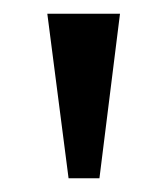

<svg xmlns="http://www.w3.org/2000/svg" viewBox="-20 -734 245 280"><path d="M80 -474H125L155 -714H49Z"/></svg>

Font: Noto Serif Khmer ExtraCondensed Medium
Style: Regular
Weight: 500
Width: 2
Designer: Danh Hong and the Monotype Design Team
Foundry: Monotype Imaging Inc.
Version: Version 2.004